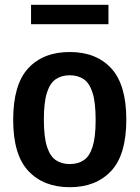

<svg xmlns="http://www.w3.org/2000/svg" viewBox="-20 -771 582 801"><path d="M271 10Q162 10 98.5 -57.5Q35 -125 35 -271Q35 -418.5 97.8 -486.2Q160.5 -554 271 -554Q381.5 -554 444.2 -485.8Q507 -417.5 507 -272Q507 -125.5 443.8 -57.8Q380.5 10 271 10ZM271 -86.5Q305 -86.5 329.2 -102.5Q353.5 -118.5 366.2 -158.5Q379 -198.5 379 -270.5Q379 -344 366 -384.5Q353 -425 328.8 -441Q304.5 -457 271 -457Q237.5 -457 213.2 -441Q189 -425 176 -385Q163 -345 163 -272.5Q163 -199.5 176 -159.2Q189 -119 213 -102.8Q237 -86.5 271 -86.5ZM109.5 -670V-751H432.5V-670Z"/></svg>

Font: Encode Sans SmCnd SmBold
Style: Regular
Weight: 600
Width: 4
Designer: Multiple Designers
Foundry: Impallari Type
Version: Version 3.002; ttfautohint (v1.8.3) -l 8 -r 50 -G 200 -x 14 